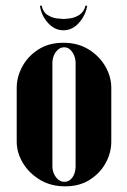

<svg xmlns="http://www.w3.org/2000/svg" viewBox="-20 -652 450 678"><path d="M39 -152Q39 -113 60.5 -77Q82 -41 120.5 -17.5Q159 6 210 6Q261 6 297.5 -17.5Q334 -41 353.5 -77Q373 -113 373 -152V-342Q373 -381 352 -417.5Q331 -454 293 -477.5Q255 -501 204 -501Q152 -501 115 -477Q78 -453 58.5 -416.5Q39 -380 39 -342ZM165 -429Q165 -443 170 -455.5Q175 -468 184.5 -476.5Q194 -485 207 -485Q219 -485 228 -476.5Q237 -468 242 -455.5Q247 -443 247 -429V-65Q247 -51 242.5 -38.5Q238 -26 229 -18Q220 -10 208 -10Q195 -10 185.5 -18Q176 -26 170.5 -38.5Q165 -51 165 -65ZM282 -632Q276 -609 259.5 -599Q243 -589 226.5 -587Q210 -585 204 -585Q198 -585 181 -587Q164 -589 148 -599Q132 -609 127 -632H121Q126 -597 149.5 -571Q173 -545 204 -545Q235 -545 258.5 -571Q282 -597 288 -632Z"/></svg>

Font: Emberly Black
Style: Regular
Weight: 900
Designer: Rajesh Rajput
Foundry: Rajesh Rajput
Version: Version 1.000